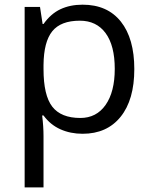

<svg xmlns="http://www.w3.org/2000/svg" viewBox="-20 -565 653 825"><path d="M335 9.8Q282.7 9.8 239.5 -9.5Q196.3 -28.8 167 -68.8H161.1Q167 -22 167 20V240.2H85.9V-535.2H151.9L163.1 -461.9H167Q198.2 -505.9 239.7 -525.4Q281.2 -544.9 335 -544.9Q441.4 -544.9 499.3 -472.2Q557.1 -399.4 557.1 -268.1Q557.1 -136.2 498.3 -63.2Q439.5 9.8 335 9.8ZM323.2 -476.1Q241.2 -476.1 204.6 -430.7Q168 -385.3 167 -286.1V-268.1Q167 -155.3 204.6 -106.7Q242.2 -58.1 325.2 -58.1Q394.5 -58.1 433.8 -114.3Q473.1 -170.4 473.1 -269Q473.1 -369.1 433.8 -422.6Q394.5 -476.1 323.2 -476.1Z"/></svg>

Font: f01525491
Style: Regular
Weight: 400
Foundry: Ascender Corporation
Version: Version 1.10